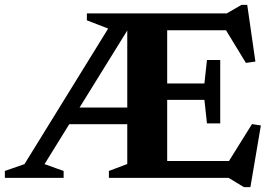

<svg xmlns="http://www.w3.org/2000/svg" viewBox="-34 -731 1118 789"><path d="M231 -220.5V-289H536.5V-220.5ZM449 -676H504V-630L149 -56.5L227.5 -28.5V0H-14V-28.5L66.5 -56.5ZM323 -647.5V-676H479L438 -603ZM871 -484.5V-354V-224H816.5L806 -320.5H569.5V-388H806L816.5 -484.5ZM1015.5 -478 976.5 -472.5 876 -637.5 920.5 -606.5H569.5V-676H898L958.5 -711H982ZM888 -39 1001.5 -221 1038 -215.5 995 38H968.5L905.5 0H569.5V-69.5H923.5ZM413.5 0V-28.5L489 -57V-676H653V0Z"/></svg>

Font: Newsreader 16pt 16pt
Style: Bold
Weight: 700
Version: Version 1.003